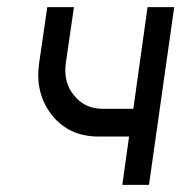

<svg xmlns="http://www.w3.org/2000/svg" viewBox="-20 -520 510 540"><path d="M113 -500 90 -342Q78 -256 127 -195Q175 -136 257 -136H343L324 0H399L470 -500H395L355 -214H269Q218 -214 188 -252Q158 -288 165 -342L188 -500Z"/></svg>

Font: Unageo
Style: Regular-Italic
Weight: 400
Designer: Richard Sepsi
Foundry: Richard Sepsi
Version: Version 2.000